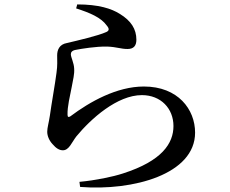

<svg xmlns="http://www.w3.org/2000/svg" viewBox="-20 -800 1040 870"><path d="M325 -762C387 -742 438 -721 464 -684C476 -670 475 -661 462 -655C425 -638 330 -616 283 -605C249 -599 239 -574 239 -549C239 -525 241 -505 236 -470C230 -422 213 -328 206 -276C201 -243 194 -221 194 -203C194 -184 203 -163 218 -147C234 -128 249 -119 265 -119C293 -119 305 -155 326 -182C392 -262 511 -369 623 -369C709 -369 766 -308 766 -229C766 -151 715 -71 537 -14C491 1 415 17 340 24L343 47C585 66 864 -11 864 -199C864 -304 787 -408 632 -408C509 -408 387 -339 299 -273C291 -268 286 -269 286 -280C285 -318 297 -364 305 -406C311 -440 318 -463 316 -490C315 -515 301 -541 301 -554C301 -563 306 -571 323 -574C348 -579 415 -590 466 -589C511 -587 527 -578 558 -578C586 -578 598 -593 598 -620C598 -668 574 -706 523 -737C485 -761 427 -780 330 -780Z"/></svg>

Font: Noto Serif CJK HK SemiBold
Style: Regular
Weight: 600
Designer: Ryoko NISHIZUKA 西塚涼子 (kana & ideographs); Frank Grießhammer (Latin, Greek & Cyrillic); Wenlong ZHANG 张文龙 (bopomofo); San
Foundry: Adobe
Version: Version 2.001;hotconv 1.1.0;makeotfexe 2.6.0